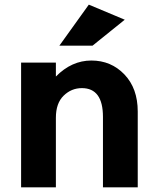

<svg xmlns="http://www.w3.org/2000/svg" viewBox="-20 -808 679 828"><path d="M221 -300V0H71V-538H221V-478Q289 -547 374 -547Q459 -547 516.5 -487Q574 -427 574 -327V0H424V-304Q424 -428 333 -428Q288 -428 254.5 -395.5Q221 -363 221 -300ZM379 -611H236L363 -788L518 -723Z"/></svg>

Font: Montserrat_am3
Style: Bold
Weight: 700
Designer: Julieta Ulanovsky
Foundry: Julieta Ulanovsky. Armenina letters added by Vahan Hovhannisyan
Version: Version 2.001